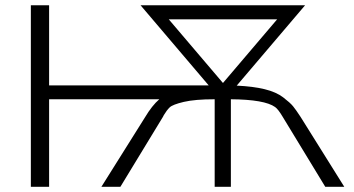

<svg xmlns="http://www.w3.org/2000/svg" viewBox="-20 -715 1357 735"><path d="M98.1 0V-694.8H168V-388.2H778.8L518.1 -694.8H1147.9L886.2 -387.2Q949.2 -384.3 993.2 -373.5Q1037.1 -362.8 1064 -342.3Q1090.8 -321.8 1101.8 -308.3Q1112.8 -294.9 1130.9 -267.1L1297.9 0H1225.1L1062 -268.1Q1044.9 -296.9 1033.2 -305.2Q993.2 -334 863.8 -335V0H801.8V-335Q726.6 -335 683.8 -325Q641.1 -314.9 629.6 -304Q618.2 -293 606.9 -273.9Q605 -270 604 -268.1L440.9 0H368.2L535.2 -266.1Q562 -311 589.8 -335H168V0ZM626 -641.1 833 -397.9H834L1041 -641.1Z"/></svg>

Font: CMU Bright
Style: Roman
Weight: 500
Version: Version 0.7.0